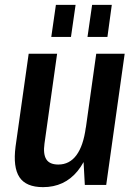

<svg xmlns="http://www.w3.org/2000/svg" viewBox="-20 -761 560 790"><path d="M163 -170Q157 -127 170.5 -105.5Q184 -84 220 -84Q266 -84 294.5 -122.5Q323 -161 333 -236L378 -304L371 -251Q353 -123 299 -57Q245 9 157 9Q87 9 60 -32Q33 -73 44 -158L98 -540H215ZM417 0H329L321 -148L376 -540H493ZM291 -741 272 -609H191L210 -741ZM440 -741 422 -609H340L359 -741Z"/></svg>

Font: Pathway Extreme Condensed SemiBold
Style: Italic
Weight: 600
Width: 3
Italic angle: -8°
Version: Version 1.001;gftools[0.9.26]